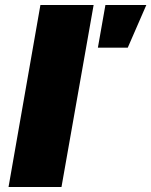

<svg xmlns="http://www.w3.org/2000/svg" viewBox="-20 -745 603 765"><path d="M14 0 141 -725H353L225 0ZM370 -555 400 -725H563L489 -555Z"/></svg>

Font: Archivo SemiExpanded Black
Style: Italic
Weight: 900
Width: 6
Italic angle: -10°
Designer: Hector Gatti
Foundry: Omnibus-Type
Version: Version 2.001